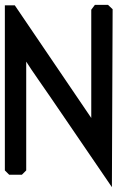

<svg xmlns="http://www.w3.org/2000/svg" viewBox="-35 -720 560 791"><path d="M356 -700H410L429 -682L426 51L172 -321Q141 -366 122.5 -392.5Q104 -419 94 -434Q84 -449 80 -455.5Q76 -462 73 -466V-18L55 0H3L-15 -18V-698H26L341 -234V-680Z"/></svg>

Font: Ekushey Kolom
Style: Bold
Weight: 700
Designer: Al Mamun Sumon
Foundry: Al Mamun Sumon
Version: Version 1.0